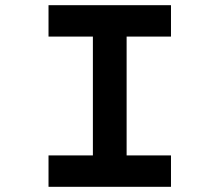

<svg xmlns="http://www.w3.org/2000/svg" viewBox="-20 -720 846 740"><path d="M167 0V-121H338V-579H167V-700H639V-579H468V-121H639V0Z"/></svg>

Font: Lexend Tera Medium
Style: Regular
Weight: 500
Designer: Bonnie Shaver-Troup, Thomas Jockin
Foundry: Lexend
Version: Version 1.007